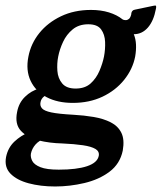

<svg xmlns="http://www.w3.org/2000/svg" viewBox="-62 -487 586 696"><path d="M258 -399Q224 -399 201.5 -380.5Q179 -362 166.5 -335Q154 -308 149 -282Q144 -257 146 -230Q148 -203 163.5 -184.5Q179 -166 212 -166Q246 -166 266.5 -184.5Q287 -203 298.5 -230Q310 -257 315 -282Q320 -308 319 -335Q318 -362 304.5 -380.5Q291 -399 258 -399ZM101 15Q80 22 67 36.5Q54 51 50 70Q48 83 55 96.5Q62 110 84.5 119Q107 128 151 128Q216 128 253.5 115.5Q291 103 296 78Q299 62 284 53Q269 44 238.5 39.5Q208 35 164 33Q118 32 77.5 22Q37 12 14 -12.5Q-9 -37 0 -81Q6 -114 28.5 -136Q51 -158 80 -166L111 -144Q104 -142 98.5 -138Q93 -134 89.5 -128.5Q86 -123 85 -117Q82 -104 90 -94.5Q98 -85 124 -79.5Q150 -74 204 -71Q242 -69 277.5 -63Q313 -57 339.5 -43.5Q366 -30 378 -5.5Q390 19 383 59Q373 107 335 135.5Q297 164 244 176.5Q191 189 138 189Q85 189 42 177.5Q-1 166 -24 142.5Q-47 119 -40 82Q-33 48 -9.5 26Q14 4 44 -8ZM202 -114Q146 -114 106.5 -135Q67 -156 49 -194Q31 -232 41 -282Q50 -329 80.5 -367Q111 -405 159 -428Q207 -451 268 -451Q304 -451 333 -442Q362 -433 382 -417Q385 -415 388.5 -414.5Q392 -414 394 -414Q400 -414 405.5 -418.5Q411 -423 414 -436V-439Q415 -444 418 -447.5Q421 -451 427 -452L494 -466Q498 -467 501 -467Q506 -467 503 -454Q495 -411 474 -387Q453 -363 423 -363Q430 -346 431 -325.5Q432 -305 428 -282Q419 -236 388 -197.5Q357 -159 309.5 -136.5Q262 -114 202 -114Z"/></svg>

Font: Young Serif Light
Style: Italic
Weight: 300
Italic angle: -10.979°
Designer: Bastien Sozeau
Foundry: NBR — Bastien Sozeau
Version: Version 5.001